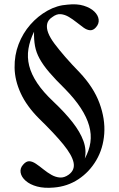

<svg xmlns="http://www.w3.org/2000/svg" viewBox="-20 -733 561 908"><path d="M299 -711Q344 -716 376 -706Q408 -696 426 -678.5Q444 -661 446.5 -641Q449 -621 434 -604Q421 -589 406 -590Q391 -591 375 -602.5Q359 -614 341.5 -628Q324 -642 305.5 -653Q287 -664 267.5 -666Q248 -668 227 -652Q207 -639 203 -620Q199 -601 208 -577.5Q217 -554 238 -526Q259 -498 288.5 -464Q318 -430 356 -391Q423 -320 450.5 -245Q478 -170 473 -100.5Q468 -31 435.5 24.5Q403 80 351 114.5Q299 149 234 154Q189 158 155.5 149Q122 140 101.5 122Q81 104 77.5 83Q74 62 90 45Q104 29 118.5 29.5Q133 30 150 41.5Q167 53 185.5 68Q204 83 223.5 94Q243 105 263.5 106.5Q284 108 305 93Q335 71 328 36Q321 1 279.5 -50Q238 -101 165 -172Q106 -231 78 -292Q50 -353 49 -412.5Q48 -472 68 -524Q88 -576 123.5 -616.5Q159 -657 204.5 -682.5Q250 -708 299 -711ZM141 -583Q121 -542 114.5 -502Q108 -462 118 -422Q128 -382 156 -340Q184 -298 233 -252Q287 -201 323 -155Q359 -109 374.5 -66.5Q390 -24 381 17Q402 -21 407.5 -59.5Q413 -98 401.5 -138.5Q390 -179 362 -222Q334 -265 287 -313Q242 -357 213 -391Q184 -425 167.5 -455Q151 -485 145.5 -515.5Q140 -546 141 -583Z"/></svg>

Font: Cinzel SemiBold
Style: Regular
Weight: 600
Designer: Natanael Gama
Version: Version 2.000